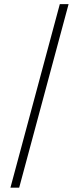

<svg xmlns="http://www.w3.org/2000/svg" viewBox="-20 -781 374 911"><path d="M305.4 -761.4H263.8L29.5 109.4H71Z"/></svg>

Font: Karasuma Gothic
Style: Thin
Weight: 200
Designer: Rasmus Andersson / Ryoko Ishizuka
Foundry: rsms
Version: Version 1.00